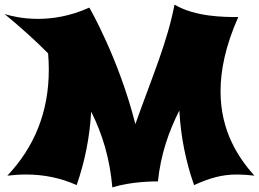

<svg xmlns="http://www.w3.org/2000/svg" viewBox="-30 -770 1126 834"><path d="M1005 -696C945 -696 819 -696 728 -750C697 -588 634 -444 558 -231C485 -519 358 -737 358 -737C274 -699 197 -688 135 -688C65 -688 13 -702 -10 -709C60 -651 123 -595 179 -538C181 -514 182 -490 182 -467C182 -283 119 -131 2 -7C29 -10 56 -12 82 -12C161 -12 234 3 303 34C339 -69 360 -176 366 -285C415 -188 447 -81 458 44C540 18 640 18 656 18C668 -98 702 -197 749 -290C755 -179 776 -71 813 34C882 3 933 -12 1001 -12C1023 -12 1048 -10 1075 -7C1006 -84 928 -200 928 -373C928 -464 949 -570 1005 -696Z"/></svg>

Font: Shojumaru
Style: Regular
Weight: 400
Designer: Astigmatic (AOETI)
Foundry: Astigmatic (AOETI)
Version: Version 1.000